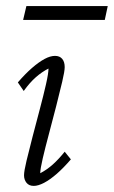

<svg xmlns="http://www.w3.org/2000/svg" viewBox="-20 -608 377 636"><path d="M91.8 7.8Q76.2 7.8 67.9 -2.4Q59.6 -12.7 59.6 -27.3Q59.6 -41 67.9 -75.7Q76.2 -110.4 87.9 -155.3Q99.6 -200.2 111.8 -246.1Q124 -292 132.3 -328.6Q140.6 -365.2 140.6 -380.9Q119.1 -370.1 98.6 -352.1Q78.1 -334 58.6 -306.6L39.1 -335Q63.5 -363.3 85.9 -382.8Q108.4 -402.3 127.4 -412.6Q146.5 -422.9 162.1 -422.9Q177.7 -422.9 186 -413.1Q194.3 -403.3 194.3 -385.7Q194.3 -372.1 186 -336.9Q177.7 -301.8 166 -255.9Q154.3 -210 142.1 -164.6Q129.9 -119.1 121.6 -83.5Q113.3 -47.9 113.3 -34.2Q135.7 -45.9 155.3 -63.5Q174.8 -81.1 194.3 -105.5L214.8 -80.1Q190.4 -51.8 168 -32.2Q145.5 -12.7 126 -2.4Q106.4 7.8 91.8 7.8ZM67.4 -587.9H336.9L327.1 -542H56.6Z"/></svg>

Font: Crimson Pro ExtraLight
Style: Italic
Weight: 250
Italic angle: -12°
Designer: Jacques Le Bailly
Foundry: Baron von Fonthausen
Version: Version 1.003